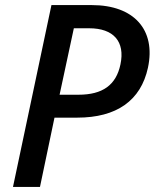

<svg xmlns="http://www.w3.org/2000/svg" viewBox="-20 -734 608 754"><path d="M31 0H137L194 -272H283C438 -272 533 -339 561 -468C593 -617 506 -714 341 -714H182ZM214 -362 270 -623H330C426 -623 472 -571 453 -481C436 -400 383 -362 288 -362Z"/></svg>

Font: Noto Sans Medium
Style: Italic
Weight: 500
Italic angle: -12°
Designer: Monotype Design Team
Foundry: Monotype Imaging Inc.
Version: Version 2.013